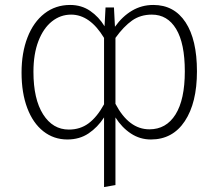

<svg xmlns="http://www.w3.org/2000/svg" viewBox="-20 -552 881 775"><path d="M775 -264Q775 -137 726 -63Q677 11 589 11Q545 11 508.5 -13Q472 -37 446 -78V195L400 203V-78Q374 -38 337.5 -13.5Q301 11 252 11Q197 11 155 -22Q113 -55 90 -116Q67 -177 67 -259Q67 -339 91 -401Q115 -463 159.5 -497.5Q204 -532 263 -532Q309 -532 344 -508Q379 -484 402 -446L406 -522H440L444 -444Q474 -486 513 -509Q552 -532 599 -532Q683 -532 729 -462Q775 -392 775 -264ZM400 -131V-399Q343 -493 267 -493Q224 -493 189.5 -465.5Q155 -438 135 -386Q115 -334 115 -262Q115 -152 154 -90.5Q193 -29 258 -29Q304 -29 338 -54.5Q372 -80 400 -131ZM726 -264Q726 -377 691 -435Q656 -493 593 -493Q547 -493 513 -469Q479 -445 446 -399V-133Q500 -30 583 -30Q651 -30 688.5 -90Q726 -150 726 -264Z"/></svg>

Font: FiraGO ExtraLight
Style: Regular
Weight: 200
Designer: bBox Type
Foundry: bBox Type GmbH
Version: Version 1.001